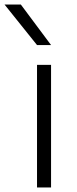

<svg xmlns="http://www.w3.org/2000/svg" viewBox="-71 -828 338 848"><path d="M92.5 0V-541.5H154.5V0ZM92.5 -629 -51 -808H21L154.5 -629Z"/></svg>

Font: Encode Sans Exp Lt
Style: Regular
Weight: 300
Width: 7
Designer: Multiple Designers
Foundry: Impallari Type
Version: Version 3.002; ttfautohint (v1.8.3) -l 8 -r 50 -G 200 -x 14 